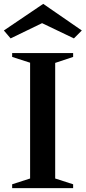

<svg xmlns="http://www.w3.org/2000/svg" viewBox="-47 -975 444 995"><path d="M16 0V-20L109 -50V-650L16 -680V-700H332V-680L239 -649V-50L332 -20V0ZM8 -776 -27 -817 177 -955 377 -817 336 -776 171 -855Z"/></svg>

Font: Wittgenstein Semibold
Style: Regular
Weight: 600
Designer: Jörg Drees
Foundry: Jörg Drees
Version: Version 1.303; ttfautohint (v1.8.4.7-5d5b)